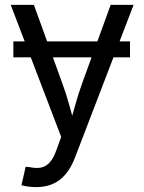

<svg xmlns="http://www.w3.org/2000/svg" viewBox="-20 -559 591 786"><path d="M512.2 -389.6V-324.2H34.7V-389.6ZM67.9 199.2 85 123.5 103.5 125.5Q127.9 130.9 147.9 127Q168 123 183.8 105.5Q199.7 87.9 211.9 52.7L230.5 1.5L23.9 -539.1H118.7L233.9 -221.2Q251.5 -173.8 264.2 -126.7Q276.9 -79.6 290.5 -35.2H260.7Q274.4 -79.6 287.4 -126.7Q300.3 -173.8 317.4 -221.2L433.1 -539.1H526.9L287.6 84.5Q272 126 249.3 153.3Q226.6 180.7 196.5 193.8Q166.5 207 128.9 207Q107.9 207 91.8 204.3Q75.7 201.7 67.9 199.2Z"/></svg>

Font: Inter 18pt
Style: Regular
Weight: 400
Designer: Rasmus Andersson
Foundry: rsms
Version: Version 4.001;git-66647c0bb